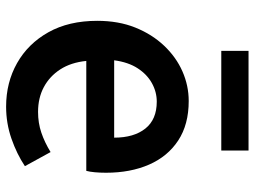

<svg xmlns="http://www.w3.org/2000/svg" viewBox="-120 -680 814 613"><g transform="rotate(90 286.5 -373.0)"><path d="M320 14Q243 14 181 -21Q119 -56 82.5 -121Q46 -186 46 -277Q46 -345 67.5 -398.5Q89 -452 125.5 -490.5Q162 -529 207.5 -549Q253 -569 302 -569Q377 -569 428 -535.5Q479 -502 505 -442.5Q531 -383 531 -305Q531 -286 529.5 -269.5Q528 -253 525 -242H174Q179 -193 201 -159Q223 -125 257.5 -106.5Q292 -88 337 -88Q372 -88 403 -98.5Q434 -109 465 -128L510 -46Q471 -20 422 -3Q373 14 320 14ZM172 -331H419Q419 -394 390 -430.5Q361 -467 304 -467Q273 -467 245 -451.5Q217 -436 197.5 -406Q178 -376 172 -331ZM142 -673V-760H460V-673Z"/></g></svg>

Font: Noto Sans JP SemiBold
Style: Regular
Weight: 600
Designer: Ryoko NISHIZUKA  (kana, bopomofo & ideographs); Paul D. Hunt (Latin, Greek & Cyrillic); Sandoll Communications , Soo-you
Foundry: Adobe
Version: Version 2.004-H2;hotconv 1.0.118;makeotfexe 2.5.65603